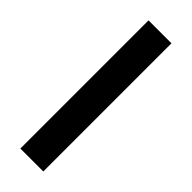

<svg xmlns="http://www.w3.org/2000/svg" viewBox="-231 -702 722 722"><g transform="rotate(45 129.5 -341.0)"><path d="M190.4 -682.1V-0.5H68.4V-682.1Z"/></g></svg>

Font: Vazirmatn RD FD
Style: Bold
Weight: 700
Designer: Saber Rastikerdar
Foundry: Saber Rastikerdar
Version: Version 33.003